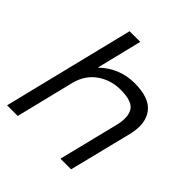

<svg xmlns="http://www.w3.org/2000/svg" viewBox="-220 -1000 1160 1160"><g transform="rotate(45 360.5 -420.0)"><path d="M667 -402 567 0H476L572 -387Q591 -466 564.5 -509Q538 -552 439 -552Q355 -552 290 -506Q225 -460 203 -374L111 0H20L227 -840H318L247 -551H249Q343 -640 471 -640Q598 -640 646 -576Q694 -512 667 -402Z"/></g></svg>

Font: Sinkin Sans 400 Italic
Style: Italic
Weight: 400
Italic angle: -112°
Designer: Keith Bates
Foundry: K-Type
Version: Sinkin Sans (version 1.0)  by Keith Bates   •   © 2014   www